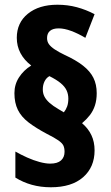

<svg xmlns="http://www.w3.org/2000/svg" viewBox="-20 -783 470 812"><path d="M41 -389Q41 -426 60.5 -456Q80 -486 112 -506Q82 -529 66.5 -558.5Q51 -588 51 -623Q51 -687 98 -725Q145 -763 223 -763Q266 -763 305 -752.5Q344 -742 380 -723L341 -623Q311 -641 281.5 -652Q252 -663 228 -663Q204 -663 191.5 -652.5Q179 -642 179 -622Q179 -607 187 -596Q195 -585 211.5 -574Q228 -563 253 -551Q301 -529 331 -505.5Q361 -482 375 -454Q389 -426 389 -389Q389 -360 381.5 -337Q374 -314 360 -296Q346 -278 327 -262Q353 -240 366.5 -211.5Q380 -183 380 -147Q380 -76 331.5 -33.5Q283 9 195 9Q152 9 114.5 -1.5Q77 -12 45 -32V-142Q68 -129 94.5 -117Q121 -105 147 -98Q173 -91 192 -91Q223 -91 238 -104.5Q253 -118 253 -141Q253 -157 248 -167.5Q243 -178 226.5 -189.5Q210 -201 178 -217Q131 -242 100.5 -265.5Q70 -289 55.5 -318.5Q41 -348 41 -389ZM161 -405Q161 -388 168 -374.5Q175 -361 189.5 -348Q204 -335 228 -321L250 -308Q259 -319 264 -333Q269 -347 269 -366Q269 -385 261.5 -401Q254 -417 236.5 -431.5Q219 -446 189 -461Q176 -454 168.5 -439Q161 -424 161 -405Z"/></svg>

Font: Noto Sans Display Condensed ExtraBold
Style: Regular
Weight: 800
Width: 3
Designer: Monotype Design Team
Foundry: Monotype Imaging Inc.
Version: Version 2.003